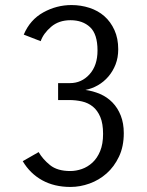

<svg xmlns="http://www.w3.org/2000/svg" viewBox="-20 -730 580 760"><path d="M74 -593Q99 -652 151.5 -681Q204 -710 263 -710Q300 -710 334 -699Q368 -688 393 -666Q418 -644 433 -611Q448 -578 448 -535Q448 -502 437.5 -475Q427 -448 409 -427Q391 -406 367.5 -392.5Q344 -379 318 -374Q348 -370 376 -358Q404 -346 425 -324.5Q446 -303 458 -272.5Q470 -242 470 -203Q470 -150 451 -110Q432 -70 402 -43.5Q372 -17 334.5 -3.5Q297 10 259 10Q195 10 147 -16.5Q99 -43 70 -92L133 -128Q149 -100 178 -76.5Q207 -53 258 -53Q281 -53 304 -61Q327 -69 346 -86.5Q365 -104 376.5 -132Q388 -160 388 -200Q388 -241 377 -267Q366 -293 347.5 -308Q329 -323 304.5 -328.5Q280 -334 254 -334H210V-401H257Q303 -401 334.5 -436Q366 -471 366 -530Q366 -595 336.5 -622.5Q307 -650 259 -650Q213 -650 182.5 -624Q152 -598 141 -567Z"/></svg>

Font: Carrois Gothic
Style: Regular
Weight: 400
Designer: Ralph du Carrois
Foundry: Ralph du Carrois
Version: Version 1.001